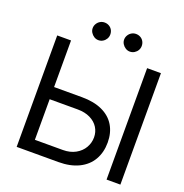

<svg xmlns="http://www.w3.org/2000/svg" viewBox="-152 -1011 1095 1145"><g transform="rotate(20 396.0 -438.0)"><path d="M579.4 -209.3Q579.4 -147.1 552.1 -99.8Q524.9 -52.5 471.5 -26.2Q418.2 0 343.2 0H78V-707.2H165.7V-76.7H343.2Q389.2 -76.7 423.2 -95.6Q457.2 -114.6 474.8 -145.2Q492.4 -175.8 492.4 -210.6Q492.4 -244.8 474.8 -273Q457.2 -301.1 423.5 -317.7Q389.8 -334.3 343.2 -334.3H143V-411.6H343.2Q418.5 -411.6 471.7 -387.1Q524.9 -362.6 552.1 -317Q579.4 -271.4 579.4 -209.3ZM736.2 0H648.5V-707.2H736.2ZM261.7 -820.4Q261.7 -836 269.7 -848.9Q277.6 -861.9 290.2 -869.1Q302.8 -876.4 317.7 -876.4Q333.6 -876.4 346.3 -869.1Q359.1 -861.9 366.4 -849.1Q373.6 -836.3 373.6 -820.4Q373.6 -805.6 366.4 -793Q359.1 -780.4 346.3 -772.4Q333.6 -764.5 317.7 -764.5Q303.2 -764.5 290.4 -772.4Q277.6 -780.4 269.7 -793.2Q261.7 -805.9 261.7 -820.4ZM461.3 -820.4Q461.3 -836 469.3 -848.9Q477.2 -861.9 489.8 -869.1Q502.4 -876.4 517.3 -876.4Q532.8 -876.4 545.8 -869.1Q558.7 -861.9 566 -848.9Q573.2 -836 573.2 -820.4Q573.2 -805.6 566 -793Q558.7 -780.4 545.8 -772.4Q532.8 -764.5 517.3 -764.5Q502.8 -764.5 490 -772.4Q477.2 -780.4 469.3 -793.2Q461.3 -805.9 461.3 -820.4Z"/></g></svg>

Font: Pretendard Variable
Style: Regular
Weight: 400
Designer: Base glyphs from Inter by Rasmus Andersson; Hangul glyphs from Noto Sans CJK(Source Han Sans) by Jang Soo-young and Kang
Foundry: Kil Hyung-jin
Version: Version 1.100;FEAKit 1.0